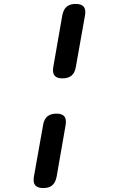

<svg xmlns="http://www.w3.org/2000/svg" viewBox="-20 -850 640 980"><path d="M367 -508Q362 -478 345 -464Q328 -450 299 -450Q270 -450 258.5 -464Q247 -478 252 -508L298 -772Q304 -802 320.5 -816Q337 -830 366 -830Q395 -830 407 -816Q419 -802 414 -772ZM269 52Q263 82 246.5 96Q230 110 201 110Q172 110 160 96Q148 82 153 52L200 -212Q205 -242 222 -256Q239 -270 268 -270Q297 -270 308.5 -256Q320 -242 315 -212Z"/></svg>

Font: Maple Mono NL SemiBold
Style: Italic
Weight: 600
Italic angle: -10°
Monospace: yes
Designer: subframe7536
Version: Version 7.000